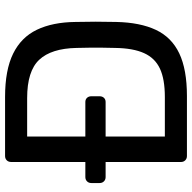

<svg xmlns="http://www.w3.org/2000/svg" viewBox="-20 -720 740 739"><g transform="rotate(-90 349.5 -350.0)"><path d="M119 0Q109 0 102.5 -6.5Q96 -13 96 -23V-313H38Q28 -313 21.5 -319.5Q15 -326 15 -336V-368Q15 -378 21.5 -384.5Q28 -391 38 -391H96V-676Q96 -687 102.5 -693.5Q109 -700 119 -700H346Q450 -700 513 -669Q576 -638 605 -577.5Q634 -517 635 -429Q636 -386 636 -351Q636 -316 635 -272Q633 -180 604.5 -119.5Q576 -59 514 -29.5Q452 0 350 0ZM194 -85H346Q415 -85 455.5 -104Q496 -123 515 -165Q534 -207 535 -276Q536 -305 536 -328Q536 -351 536 -373.5Q536 -396 535 -425Q533 -522 489.5 -568.5Q446 -615 342 -615H194V-391H327Q337 -391 343 -384.5Q349 -378 349 -368V-336Q349 -326 343 -319.5Q337 -313 327 -313H194Z"/></g></svg>

Font: RubikRegular
Style: Regular
Weight: 400
Designer: Hubert and Fischer
Foundry: Hubert and Fischer
Version: Version 2.300;gftools[0.9.30]